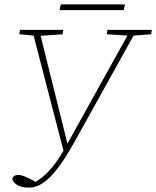

<svg xmlns="http://www.w3.org/2000/svg" viewBox="-20 -813 711 874"><path d="M68 -657 71 -677H268L265 -657L165 -650L287 -159L560 -651L466 -657L469 -677H671L668 -657L588 -651L318 -165Q275 -88 239.5 -43Q204 2 173.5 21.5Q143 41 113 41Q79 41 60 30Q41 19 36 3Q38 -8 45.5 -12.5Q53 -17 62 -17Q76 -17 98 -7.5Q120 2 142 15Q174 -4 204.5 -36.5Q235 -69 269 -127L133 -651ZM251 -767 257 -793H549L543 -767Z"/></svg>

Font: Source Serif Pro ExtraLight
Style: Italic
Weight: 200
Italic angle: -12°
Designer: Frank Grießhammer
Foundry: Adobe Systems Incorporated
Version: Version 3.001;hotconv 1.0.111;makeotfexe 2.5.65597